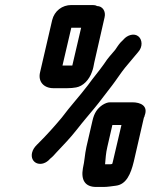

<svg xmlns="http://www.w3.org/2000/svg" viewBox="-20 -690 598 762"><path d="M172 -53 180 -61C189 -68 195 -75 203 -84C232 -115 257 -140 286 -177C310 -208 332 -233 355 -261C377 -287 404 -325 425 -351C439 -369 462 -404 476 -421C488 -435 504 -455 517 -470L528 -483C548 -505 544 -533 530 -545C513 -560 485 -551 470 -533L458 -521C450 -512 444 -502 437 -492C419 -470 411 -464 392 -435C370 -404 352 -384 329 -352C294 -306 260 -270 225 -223C194 -186 166 -155 134 -123L126 -115C117 -106 110 -96 107 -83C99 -44 140 -25 172 -53ZM406 -107 426 -194H462L428 -49C427 -46 427 -43 425 -39C423 -39 421 -39 418 -38H397C399 -60 400 -82 406 -107ZM309 -22C301 24 317 52 362 52H390C408 52 423 49 440 47C481 42 499 1 511 -49L551 -223C553 -226 554 -229 554 -231C569 -270 538 -284 505 -284H417C407 -284 397 -280 386 -273C366 -259 354 -242 347 -211L323 -107C316 -75 316 -52 309 -22ZM302 -580 267 -430H228L263 -580ZM192 -340H246C259 -340 272 -341 282 -343C310 -348 334 -373 345 -405C351 -420 351 -428 354 -441L395 -621C401 -645 387 -666 365 -666C360 -669 355 -670 348 -670H263C227 -670 196 -647 187 -610L139 -403C130 -366 154 -340 192 -340Z"/></svg>

Font: Electronic
Style: CircIt
Weight: 900
Version: Version 1.011